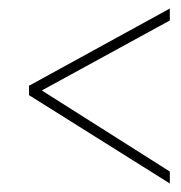

<svg xmlns="http://www.w3.org/2000/svg" viewBox="-20 -578 425 450"><path d="M378 -148 48 -355V-377L378 -558V-530L78 -366L378 -176Z"/></svg>

Font: Noto Sans Display Condensed Thin
Style: Italic
Weight: 250
Width: 3
Italic angle: -12°
Designer: Monotype Design Team
Foundry: Monotype Imaging Inc.
Version: Version 1.900